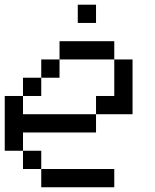

<svg xmlns="http://www.w3.org/2000/svg" viewBox="-20 -789 655 809"><path d="M307.7 -769.2H384.6V-692.3H307.7ZM153.8 0V-76.9H461.5V0ZM76.9 -76.9V-153.8H153.8V-76.9ZM0 -153.8V-384.6H76.9V-307.7H384.6V-230.8H76.9V-153.8ZM76.9 -384.6V-461.5H153.8V-384.6ZM153.8 -461.5V-538.5H230.8V-461.5ZM384.6 -307.7V-384.6H461.5V-538.5H538.5V-307.7ZM230.8 -538.5V-615.4H461.5V-538.5Z"/></svg>

Font: Mintsoda - Lime Green 13x16
Style: Regular
Weight: 400
Designer: Mintsoda-15
Version: Version 1.0